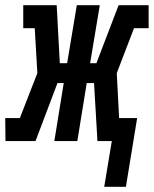

<svg xmlns="http://www.w3.org/2000/svg" viewBox="-58 -540 589 735"><path d="M341 175 370 0H315L302 -222H274L238 0H150L186 -222H162L78 0H-37L-38 -88H18L85 -260L75 -432H31V-520H159L171 -298H199L236 -520H324L287 -298H311L396 -520H511V-432H455L389 -260L398 -88H467L424 175Z"/></svg>

Font: Iosevka Curly Slab Semibold
Style: Italic
Weight: 600
Italic angle: -9°
Monospace: yes
Designer: Belleve Invis
Foundry: Belleve Invis
Version: Version 22.1.2; ttfautohint (v1.8.4)